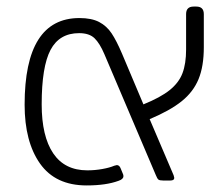

<svg xmlns="http://www.w3.org/2000/svg" viewBox="-20 -550 676 585"><path d="M55 -231Q55 -495 222 -495Q259 -495 282 -483Q305 -471 320 -448.5Q335 -426 352 -386L417 -232Q469 -253 497 -275.5Q525 -298 536 -327Q547 -356 547 -399V-507Q547 -530 570 -530H578Q601 -530 601 -507V-406Q601 -348 585 -309Q569 -270 533.5 -241.5Q498 -213 436 -187L509 -16L511 -8Q511 0 499 0H477Q466 0 462.5 -3Q459 -6 455 -16L298 -385Q284 -418 268 -433.5Q252 -449 221 -449Q161 -449 134 -398Q107 -347 107 -232Q107 -135 142 -83Q177 -31 246 -31Q269 -31 291.5 -35Q314 -39 328 -45L336 -47Q344 -47 348 -36L355 -19Q356 -17 356 -13Q356 -4 341 1Q303 15 244 15Q149 15 102 -51.5Q55 -118 55 -231Z"/></svg>

Font: Mitr ExtraLight
Style: Regular
Weight: 250
Designer: Thanarat Vachiruckul
Foundry: Cadson Demak Co.,Ltd.
Version: Version 1.000